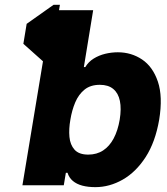

<svg xmlns="http://www.w3.org/2000/svg" viewBox="-20 -770 693 798"><path d="M202.6 -750H229L189 -511.7H162.6L77.1 -587.9L90.8 -670.9ZM258.8 -491.2H334.5Q347.7 -513.2 369.4 -526.6Q391.1 -540 417.2 -546.4Q443.4 -552.7 469.7 -552.7Q525.9 -552.7 570.6 -522.7Q615.2 -492.7 636.2 -430.7Q657.2 -368.7 641.6 -272.5Q625.5 -179.2 585.2 -116.9Q544.9 -54.7 490 -23.4Q435.1 7.8 376.5 7.8Q345.7 7.8 322 1.5Q298.3 -4.9 282.7 -18.1Q267.1 -31.2 260.7 -51.8H186ZM477.5 -272.5Q484.9 -318.4 478.3 -350.6Q471.7 -382.8 450.9 -400.1Q430.2 -417.5 395 -417.5Q356 -417.5 331.3 -397.5Q306.6 -377.4 292.7 -344.5Q278.8 -311.5 272.5 -272.5Q265.6 -233.9 268.6 -201.2Q271.5 -168.5 289.8 -147.9Q308.1 -127.4 346.7 -127.4Q382.3 -127.4 408.7 -144.8Q435.1 -162.1 452.4 -194.6Q469.7 -227.1 477.5 -272.5ZM193.8 -727.5H367.2L322.8 -456.1L226.6 -262.7L263.2 -108.9L245.1 0H73.2Z"/></svg>

Font: Inter Tight ExtraBold
Style: Italic
Weight: 800
Italic angle: -9.39999°
Designer: Rasmus Andersson
Foundry: rsms
Version: Version 3.004